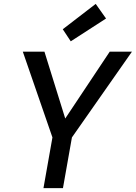

<svg xmlns="http://www.w3.org/2000/svg" viewBox="-20 -965 697 985"><path d="M203 0 249 -260 97 -700H208L315 -356H314L543 -700H657L349 -260L303 0ZM343 -753 302 -815 471 -945 524 -870Z"/></svg>

Font: DM Sans 10pt Medium
Style: Italic
Weight: 500
Italic angle: -10°
Version: Version 4.004;gftools[0.9.30]